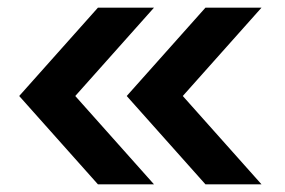

<svg xmlns="http://www.w3.org/2000/svg" viewBox="-20 -506 741 500"><path d="M515 -26H661L456 -256L661 -486H515L310 -256ZM235 -26H381L176 -256L381 -486H235L30 -256Z"/></svg>

Font: Fog Sans
Style: Bold
Weight: 700
Foundry: Intel Corporation
Version: Version 1.00